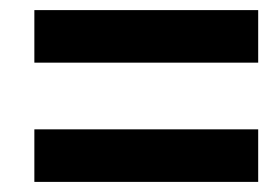

<svg xmlns="http://www.w3.org/2000/svg" viewBox="-20 -520 554 380"><path d="M48 -396V-500H491V-396ZM48 -160V-264H491V-160Z"/></svg>

Font: Source Sans 3 ExtraBold
Style: Italic
Weight: 800
Italic angle: -11°
Version: Version 3.052;hotconv 1.1.0;makeotfexe 2.6.0